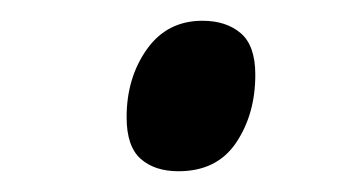

<svg xmlns="http://www.w3.org/2000/svg" viewBox="-20 -448 331 185"><path d="M152 -283Q129 -283 115.5 -295Q102 -307 102 -335Q102 -373 121.5 -400.5Q141 -428 175 -428Q198 -428 212 -416Q226 -404 226 -376Q226 -338 207.5 -310.5Q189 -283 152 -283Z"/></svg>

Font: Noto Serif Display Medium
Style: Italic
Weight: 500
Italic angle: -12°
Designer: Monotype Design Team
Foundry: Monotype Imaging Inc.
Version: Version 2.009